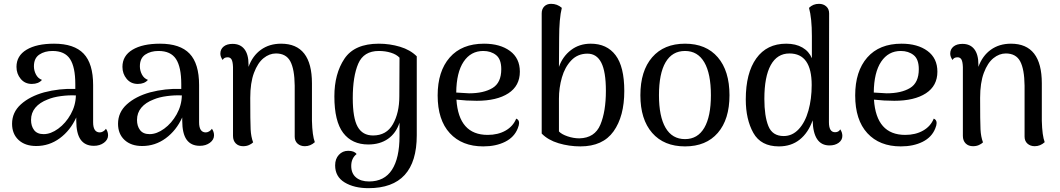

<svg xmlns="http://www.w3.org/2000/svg" viewBox="-20 -751 5532 1002"><path d="M544 -45Q544 -22 522.5 -6Q501 10 470 10Q424 10 401 -22Q378 -54 378 -122V-138Q347 -70 292 -29.5Q237 11 169 11Q111 11 77 -20.5Q43 -52 43 -105Q43 -165 89 -206.5Q135 -248 210 -269Q290 -290 373 -287V-312Q373 -401 345.5 -443Q318 -485 254 -485Q213 -485 185 -466Q157 -447 157 -405Q157 -383 167.5 -362.5Q178 -342 199 -334Q181 -313 146 -313Q110 -313 88 -339.5Q66 -366 66 -402Q66 -460 118.5 -491.5Q171 -523 262 -523Q367 -523 416.5 -471Q466 -419 466 -307V-113Q466 -60 501 -60Q509 -60 518 -65Q527 -70 533 -79Q544 -63 544 -45ZM376 -253Q339 -255 298 -249.5Q257 -244 229 -232Q187 -216 164.5 -189Q142 -162 142 -125Q142 -93 158 -72Q174 -51 208 -51Q245 -51 284 -79.5Q323 -108 349 -154.5Q375 -201 376 -253Z M1097 -45Q1097 -22 1075.5 -6Q1054 10 1023 10Q977 10 954 -22Q931 -54 931 -122V-138Q900 -70 845 -29.5Q790 11 722 11Q664 11 630 -20.5Q596 -52 596 -105Q596 -165 642 -206.5Q688 -248 763 -269Q843 -290 926 -287V-312Q926 -401 898.5 -443Q871 -485 807 -485Q766 -485 738 -466Q710 -447 710 -405Q710 -383 720.5 -362.5Q731 -342 752 -334Q734 -313 699 -313Q663 -313 641 -339.5Q619 -366 619 -402Q619 -460 671.5 -491.5Q724 -523 815 -523Q920 -523 969.5 -471Q1019 -419 1019 -307V-113Q1019 -60 1054 -60Q1062 -60 1071 -65Q1080 -70 1086 -79Q1097 -63 1097 -45ZM929 -253Q892 -255 851 -249.5Q810 -244 782 -232Q740 -216 717.5 -189Q695 -162 695 -125Q695 -93 711 -72Q727 -51 761 -51Q798 -51 837 -79.5Q876 -108 902 -154.5Q928 -201 929 -253Z M1623 -9Q1600 12 1571 12Q1548 12 1533 -1.5Q1518 -15 1518 -38V-304Q1517 -390 1495 -431Q1473 -472 1420 -472Q1386 -472 1355.5 -447.5Q1325 -423 1305.5 -371Q1286 -319 1286 -240Q1286 -115 1288 -76Q1290 -37 1301 -8Q1293 0 1279.5 6Q1266 12 1249 12Q1225 12 1210.5 -2.5Q1196 -17 1196 -42V-401Q1195 -429 1188.5 -440.5Q1182 -452 1168 -452Q1149 -452 1142 -438Q1130 -455 1130 -471Q1130 -494 1147 -508Q1164 -522 1194 -522Q1234 -522 1255.5 -494.5Q1277 -467 1277 -414V-402Q1298 -460 1342 -491.5Q1386 -523 1447 -523Q1608 -523 1608 -316V-120Q1610 -43 1623 -9Z M1729 112Q1729 78 1748.5 57Q1768 36 1797 36Q1829 36 1841 53Q1813 75 1813 115Q1813 154 1838 175Q1863 196 1906 196Q1986 196 2025.5 135Q2065 74 2065 -41V-111Q2047 -56 2005 -26.5Q1963 3 1902 3Q1817 3 1771 -57.5Q1725 -118 1725 -248Q1725 -366 1777.5 -444.5Q1830 -523 1957 -523Q2014 -523 2067.5 -507Q2121 -491 2155 -457V-45Q2155 231 1903 231Q1828 231 1778.5 201Q1729 171 1729 112ZM2064 -248 2065 -450Q2049 -467 2020 -476Q1991 -485 1957 -485Q1878 -485 1849.5 -418.5Q1821 -352 1821 -239Q1821 -135 1846.5 -89.5Q1872 -44 1927 -44Q1997 -44 2030.5 -103Q2064 -162 2064 -248Z M2689 -109Q2689 -98 2682 -81Q2664 -35 2616 -11Q2568 13 2502 13Q2391 13 2327.5 -56Q2264 -125 2264 -253Q2264 -379 2327 -451Q2390 -523 2506 -523Q2590 -523 2641.5 -485Q2693 -447 2693 -377Q2693 -303 2633 -264Q2573 -225 2468 -225Q2415 -225 2362 -231Q2374 -47 2525 -47Q2579 -47 2618.5 -69.5Q2658 -92 2674 -132Q2689 -126 2689 -109ZM2361 -268Q2382 -266 2428 -264Q2504 -264 2550 -291.5Q2596 -319 2596 -390Q2596 -442 2569 -463.5Q2542 -485 2502 -485Q2437 -485 2399.5 -429Q2362 -373 2361 -268Z M2807 -54V-681Q2807 -704 2820.5 -717.5Q2834 -731 2856 -731Q2888 -731 2912 -710Q2898 -654 2898 -551L2897 -402Q2916 -456 2959.5 -489.5Q3003 -523 3063 -523Q3147 -523 3192.5 -463Q3238 -403 3238 -276Q3238 -144 3182 -65.5Q3126 13 3009 13Q2950 13 2895 -3.5Q2840 -20 2807 -54ZM3142 -277Q3142 -377 3118 -424Q3094 -471 3046 -471Q2995 -471 2961.5 -436Q2928 -401 2912.5 -347Q2897 -293 2897 -236V-65Q2911 -50 2942 -39.5Q2973 -29 3004 -29Q3084 -31 3113 -100Q3142 -169 3142 -277Z M3322 -254Q3322 -381 3383.5 -452Q3445 -523 3555 -523Q3665 -523 3726 -452Q3787 -381 3787 -254Q3787 -128 3726 -57.5Q3665 13 3555 13Q3445 13 3383.5 -57.5Q3322 -128 3322 -254ZM3690 -254Q3690 -367 3655.5 -426Q3621 -485 3555 -485Q3488 -485 3453.5 -426Q3419 -367 3419 -254Q3419 -143 3453.5 -84Q3488 -25 3555 -25Q3621 -25 3655.5 -84Q3690 -143 3690 -254Z M4376 -42Q4376 -20 4357 -6Q4338 8 4309 8Q4224 8 4221 -123Q4198 -58 4153.5 -22.5Q4109 13 4045 13Q3951 13 3911.5 -57.5Q3872 -128 3872 -232Q3872 -370 3927 -446.5Q3982 -523 4083 -523Q4133 -523 4167.5 -503Q4202 -483 4217 -447V-563Q4217 -656 4202 -710Q4223 -731 4254 -731Q4277 -731 4292 -717.5Q4307 -704 4307 -681L4306 -113Q4306 -61 4338 -61Q4357 -61 4365 -76Q4376 -60 4376 -42ZM4216 -307Q4216 -472 4100 -472Q4036 -472 4002.5 -411.5Q3969 -351 3969 -235Q3969 -145 3990 -93Q4011 -41 4070 -41Q4115 -41 4148.5 -77Q4182 -113 4199 -174Q4216 -235 4216 -307Z M4868 -109Q4868 -98 4861 -81Q4843 -35 4795 -11Q4747 13 4681 13Q4570 13 4506.5 -56Q4443 -125 4443 -253Q4443 -379 4506 -451Q4569 -523 4685 -523Q4769 -523 4820.5 -485Q4872 -447 4872 -377Q4872 -303 4812 -264Q4752 -225 4647 -225Q4594 -225 4541 -231Q4553 -47 4704 -47Q4758 -47 4797.5 -69.5Q4837 -92 4853 -132Q4868 -126 4868 -109ZM4540 -268Q4561 -266 4607 -264Q4683 -264 4729 -291.5Q4775 -319 4775 -390Q4775 -442 4748 -463.5Q4721 -485 4681 -485Q4616 -485 4578.5 -429Q4541 -373 4540 -268Z M5432 -9Q5409 12 5380 12Q5357 12 5342 -1.5Q5327 -15 5327 -38V-304Q5326 -390 5304 -431Q5282 -472 5229 -472Q5195 -472 5164.5 -447.5Q5134 -423 5114.5 -371Q5095 -319 5095 -240Q5095 -115 5097 -76Q5099 -37 5110 -8Q5102 0 5088.5 6Q5075 12 5058 12Q5034 12 5019.5 -2.5Q5005 -17 5005 -42V-401Q5004 -429 4997.5 -440.5Q4991 -452 4977 -452Q4958 -452 4951 -438Q4939 -455 4939 -471Q4939 -494 4956 -508Q4973 -522 5003 -522Q5043 -522 5064.5 -494.5Q5086 -467 5086 -414V-402Q5107 -460 5151 -491.5Q5195 -523 5256 -523Q5417 -523 5417 -316V-120Q5419 -43 5432 -9Z"/></svg>

Font: Arima Madurai Medium
Style: Regular
Weight: 500
Designer: Joana Correia and Natanael Gama
Foundry: NDISCOVER
Version: Version 1.020